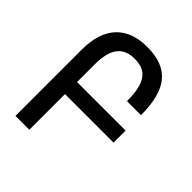

<svg xmlns="http://www.w3.org/2000/svg" viewBox="-199 -851 979 979"><g transform="rotate(45 290.0 -362.0)"><path d="M72 0H172V-257H522V-344H172V-471C172 -591 217 -636 297 -636C382 -636 421 -586 421 -455H522C522 -643 452 -724 298 -724C157 -724 72 -644 72 -478Z"/></g></svg>

Font: Noto Sans Armenian Condensed Medium
Style: Regular
Weight: 500
Width: 3
Designer: Monotype Design Team
Foundry: Monotype Imaging Inc.
Version: Version 2.008